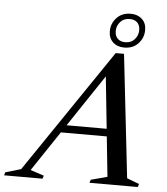

<svg xmlns="http://www.w3.org/2000/svg" viewBox="-132 -959 880 1012"><g transform="rotate(5 308.5 -453.0)"><path d="M180.5 -251.5 194 -291.5H517L504 -251.5ZM575 -41 640 -16.5 635 0H379.5L384.5 -16.5L471 -39.5L413 -598L438 -598.5L64.5 -40L136 -16.5L131 0H-72.5L-67.5 -16.5L14.5 -40.5L457.5 -693H501.5ZM519 -906.5Q555.5 -906.5 578.5 -885.2Q601.5 -864 601.5 -828Q601.5 -786.5 573.8 -756.2Q546 -726 499 -726Q462.5 -726 439.5 -747.5Q416.5 -769 416.5 -805Q416.5 -846.5 444.5 -876.5Q472.5 -906.5 519 -906.5ZM502 -754.5Q534 -754.5 552.2 -775.8Q570.5 -797 570.5 -824Q570.5 -850 556 -864.2Q541.5 -878.5 516 -878.5Q484 -878.5 465.8 -857.5Q447.5 -836.5 447.5 -809Q447.5 -783 462.2 -768.8Q477 -754.5 502 -754.5Z"/></g></svg>

Font: Newsreader 36pt Medium
Style: Italic
Weight: 500
Italic angle: -17°
Designer: Hugues Gentile
Foundry: Production Type
Version: Version 1.003